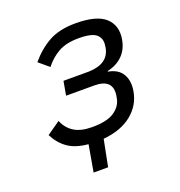

<svg xmlns="http://www.w3.org/2000/svg" viewBox="-126 -661 852 909"><g transform="rotate(-20 300.0 -207.0)"><path d="M215.5 5.5Q151.5 0 113.2 -27.2Q75 -54.5 52.5 -99.5L119.5 -146.5Q136 -106.5 169.8 -85.5Q203.5 -64.5 260.5 -64.5Q336 -64.5 372.5 -89.8Q409 -115 415.5 -153L417.5 -164Q424.5 -204.5 404.2 -225.5Q384 -246.5 336 -246.5H194L206.5 -317H335.5Q434 -320.5 447.5 -396L448.5 -404.5Q455 -439 432.8 -460.5Q410.5 -482 342.5 -482Q279.5 -482 239.8 -459.5Q200 -437 171 -399.5L120.5 -442Q165 -495 218.2 -524.2Q271.5 -553.5 352.5 -553.5Q459 -553.5 502.5 -513.5Q546 -473.5 534 -405.5Q526 -359.5 497.2 -330Q468.5 -300.5 421.5 -289.5L418 -286Q468.5 -277.5 489.2 -242.8Q510 -208 501 -157.5Q489.5 -90 435.2 -46.2Q381 -2.5 291.5 6L265 140H192Z"/></g></svg>

Font: JuliaMono Medium
Style: Italic
Weight: 500
Italic angle: -9°
Monospace: yes
Designer: cormullion
Foundry: corm
Version: Version 0.054; ttfautohint (v1.8.4)